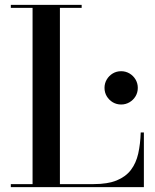

<svg xmlns="http://www.w3.org/2000/svg" viewBox="-20 -770 639 790"><path d="M24.5 0V-12.5H114V-737.5H24.5V-750H316V-737.5H226.5V-12.5H365.5Q423.5 -12.5 460.5 -27.8Q497.5 -43 518.8 -71Q540 -99 548.8 -138.2Q557.5 -177.5 559 -225H572V0ZM478.5 -340Q459.5 -340 444 -349.2Q428.5 -358.5 419.2 -374Q410 -389.5 410 -408.5Q410 -427 419.2 -442.8Q428.5 -458.5 444 -467.8Q459.5 -477 478.5 -477Q497 -477 512.8 -467.8Q528.5 -458.5 537.8 -442.8Q547 -427 547 -408.5Q547 -389.5 537.8 -374Q528.5 -358.5 512.8 -349.2Q497 -340 478.5 -340Z"/></svg>

Font: Bodoni Moda 18pt Medium
Style: Regular
Weight: 500
Designer: Owen Earl
Foundry: indestructible type
Version: Version 2.004